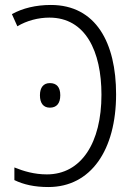

<svg xmlns="http://www.w3.org/2000/svg" viewBox="-20 -744 542 774"><path d="M175 10C347 10 448 -140 448 -364C448 -571 367 -724 185 -724C125 -724 71 -711 28 -687L50 -638C88 -661 135 -673 179 -673C325 -673 389 -537 389 -362C389 -169 308 -41 169 -41C118 -41 75 -54 38 -69V-18C75 0 119 10 175 10ZM141 -360C141 -328 155 -310 181 -310C208 -310 223 -327 223 -360C223 -393 208 -409 181 -409C155 -409 141 -391 141 -360Z"/></svg>

Font: Noto Sans Display SemiCondensed Light
Style: Regular
Weight: 300
Width: 4
Designer: Monotype Design Team
Foundry: Monotype Imaging Inc.
Version: Version 1.900